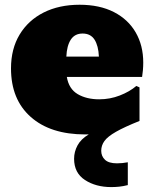

<svg xmlns="http://www.w3.org/2000/svg" viewBox="-20 -552 644 801"><path d="M335.4 8.8Q190.4 8.8 108.2 -64.2Q25.9 -137.2 25.9 -266.6Q25.9 -348.1 61.8 -407.7Q97.7 -467.3 162.1 -499.8Q226.6 -532.2 312 -532.2Q395.5 -532.2 455.1 -501.7Q514.6 -471.2 546.1 -416.7Q577.6 -362.3 577.6 -291Q577.6 -274.4 576.2 -259Q574.7 -243.7 572.8 -231H258.8Q267.1 -181.2 304 -159.4Q340.8 -137.7 394 -137.7Q439 -137.7 479.7 -153.6Q520.5 -169.4 548.8 -193.4L562 -187.5V-47.4Q498.5 -22 463.9 -2.2Q429.2 17.6 415.8 36.1Q402.3 54.7 402.3 77.1Q402.3 99.6 418 114.5Q433.6 129.4 467.8 129.4Q490.7 129.4 513.2 125V220.2Q493.7 225.1 477.1 226.8Q460.4 228.5 444.3 228.5Q379.9 228.5 334.5 199Q289.1 169.4 289.1 110.4Q289.1 81.1 303.5 54.4Q317.9 27.8 350.1 8.8Q343.3 8.8 335.4 8.8ZM324.7 -412.1Q292 -412.1 275.4 -386.7Q258.8 -361.3 256.8 -315.9H392.6Q390.6 -361.3 374.3 -386.7Q357.9 -412.1 324.7 -412.1Z"/></svg>

Font: Bevan
Style: Regular
Weight: 400
Designer: Vernon Adams
Foundry: Vernon Adams
Version: Version 2.100; ttfautohint (v1.8.3)